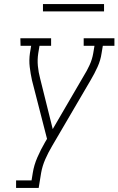

<svg xmlns="http://www.w3.org/2000/svg" viewBox="-20 -923 582 943"><path d="M59 0V-37H135L141 -74Q147 -112 163.5 -150Q180 -188 201 -224L211 -241L137 -529Q130 -561 126 -594Q122 -627 127 -662L133 -698H81L80 -735H231V-698H174L168 -662Q163 -630 166 -599Q169 -568 177 -538L239 -289L390 -548Q407 -575 420 -603.5Q433 -632 438 -662L444 -698H391V-735H542V-698H485L479 -662Q474 -627 459 -594Q444 -561 425 -529L236 -206Q217 -174 202.5 -141Q188 -108 182 -74L170 0ZM491 -867H191V-903H491Z"/></svg>

Font: Iosevka Curly Slab Extralight
Style: Italic
Weight: 200
Italic angle: -9°
Monospace: yes
Designer: Belleve Invis
Foundry: Belleve Invis
Version: Version 22.1.2; ttfautohint (v1.8.4)